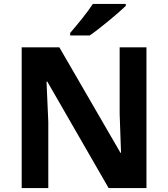

<svg xmlns="http://www.w3.org/2000/svg" viewBox="-20 -954 853 974"><path d="M618 -924V-934H451C422 -889 368 -824 336 -787V-774H435C486 -809 580 -887 618 -924ZM723 0V-714H587V-376C589 -310 592 -245 594 -179H591L281 -714H90V0H225V-336C222 -404 219 -472 216 -540H220L531 0Z"/></svg>

Font: Noto Traditional Nushu
Style: Bold
Weight: 700
Designer: LIU Zhao
Foundry: LiuZhao Studio
Version: Version 2.003